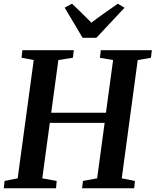

<svg xmlns="http://www.w3.org/2000/svg" viewBox="-26 -1013 836 1033"><path d="M-5.5 0 -1.5 -39.5 69 -53.5 155.5 -690 90 -702.5 94.5 -743H371L366.5 -702.5L288 -690L249.5 -406.5H544L582.5 -690L511.5 -702L516.5 -743H791L786 -702L715 -690L629 -53.5L700 -39.5L696 0H415.5L420.5 -39.5L496.5 -53.5L537 -352H242L201.5 -53.5L279 -39.5L275.5 0ZM418.5 -809.5 322 -972 361.5 -993Q388 -968 414.2 -942.5Q440.5 -917 465.5 -891Q499.5 -917 535.5 -942.2Q571.5 -967.5 608 -993L644 -971.5L492.5 -809.5Z"/></svg>

Font: Merriweather 48pt SemiBold
Style: Italic
Weight: 600
Italic angle: -7.8°
Designer: Eben Sorkin
Foundry: Eben Sorkin
Version: Version 2.101